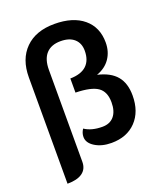

<svg xmlns="http://www.w3.org/2000/svg" viewBox="-152 -811 901 1049"><g transform="rotate(-20 298.5 -286.5)"><path d="M58 -482Q58 -588 119 -648.5Q180 -709 288 -709Q396 -709 457 -658Q518 -607 518 -518Q518 -465 491 -425.5Q464 -386 413 -368Q487 -351 522 -309Q557 -267 557 -196Q557 -102 504 -46.5Q451 9 361 9Q305 9 266 -15Q227 -39 227 -74Q227 -97 241 -118Q281 -91 344 -91Q388 -91 412 -119.5Q436 -148 436 -200Q436 -262 398 -288.5Q360 -315 269 -317V-399Q332 -400 363.5 -429.5Q395 -459 395 -515Q395 -559 367 -584Q339 -609 288 -609Q233 -609 204 -577Q175 -545 175 -483V51Q175 93 145 114.5Q115 136 58 136Z"/></g></svg>

Font: K2D SemiBold
Style: Regular
Weight: 600
Designer: Katatrad Aksorn Co.,Ltd.
Foundry: Cadson Demak Co.,Ltd.
Version: Version 1.000; ttfautohint (v1.6)